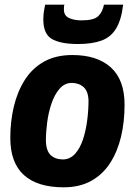

<svg xmlns="http://www.w3.org/2000/svg" viewBox="-20 -790 584 820"><path d="M252 10Q140 10 82 -42.5Q24 -95 24 -201Q24 -271 39 -334.5Q54 -398 85.5 -448Q117 -498 167.5 -526.5Q218 -555 289 -555Q395 -555 453.5 -502Q512 -449 512 -343Q512 -270 497 -206.5Q482 -143 450.5 -94Q419 -45 369.5 -17.5Q320 10 252 10ZM250 -109Q280 -110 301 -133.5Q322 -157 334.5 -195Q347 -233 352.5 -276.5Q358 -320 358 -360Q357 -400 337 -418Q317 -436 285 -436Q255 -435 234 -410.5Q213 -386 200 -348Q187 -310 181.5 -267.5Q176 -225 176 -189Q177 -146 196.5 -127.5Q216 -109 250 -109ZM313 -602Q240 -602 202.5 -623Q165 -644 165 -707Q165 -736 173 -770H255Q253 -763 253 -758Q253 -753 253 -749Q253 -723 275 -713Q297 -703 328 -703Q381 -703 399.5 -721Q418 -739 424 -770H506Q498 -704 475.5 -667.5Q453 -631 413 -616.5Q373 -602 313 -602Z"/></svg>

Font: Georama
Style: Bold Italic
Weight: 700
Italic angle: -9°
Designer: Jean-Baptiste Levee
Foundry: Production Type
Version: Version 1.000